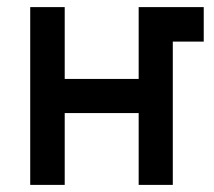

<svg xmlns="http://www.w3.org/2000/svg" viewBox="-20 -520 602 540"><path d="M65 0H162V-202H370V0H466V-500H370V-298H162V-500H65ZM466 -403H553V-500H466Z"/></svg>

Font: Unageo
Style: Medium
Weight: 500
Designer: Richard Sepsi
Foundry: Richard Sepsi
Version: Version 2.000